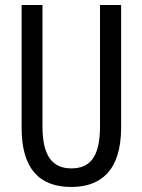

<svg xmlns="http://www.w3.org/2000/svg" viewBox="-20 -734 567 764"><path d="M462 -714H378V-231C378 -104 334 -64 264 -64C191 -64 149 -110 149 -231V-714H66V-225C66 -64 136 10 263 10C382 10 462 -56 462 -227Z"/></svg>

Font: Noto Sans Armenian ExtraCondensed
Style: Regular
Weight: 400
Width: 2
Designer: Monotype Design Team
Foundry: Monotype Imaging Inc.
Version: Version 2.008